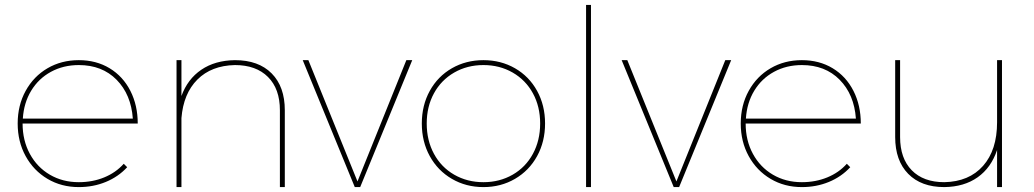

<svg xmlns="http://www.w3.org/2000/svg" viewBox="-20 -762 4211 782"><path d="M484 -95 498 -81Q462 -42 411 -21Q360 0 301 0Q230 0 173.5 -33.5Q117 -67 84.5 -126Q52 -185 52 -259Q52 -333 84.5 -392Q117 -451 173.5 -484Q230 -517 301 -517Q372 -517 426.5 -484Q481 -451 511 -392Q541 -333 541 -259H72Q72 -190 101.5 -135.5Q131 -81 183 -50.5Q235 -20 301 -20Q357 -20 404.5 -39.5Q452 -59 484 -95ZM73 -279H521Q514 -377 455 -437Q396 -497 301 -497Q238 -497 187.5 -469.5Q137 -442 107 -392.5Q77 -343 73 -279Z M1140 -313V0H1120V-313Q1120 -400 1071.5 -448.5Q1023 -497 937 -497Q841 -495 784 -438Q727 -381 719 -281V0H699V-517H719V-371Q744 -440 800 -478Q856 -516 937 -517Q1033 -517 1086.5 -463Q1140 -409 1140 -313Z M1213 -517H1236L1436 -23L1635 -517H1659L1447 0H1425Z M2200 -259Q2200 -185 2167.5 -126Q2135 -67 2077.5 -33.5Q2020 0 1949 0Q1878 0 1820.5 -33.5Q1763 -67 1730.5 -126Q1698 -185 1698 -259Q1698 -333 1730.5 -392Q1763 -451 1820.5 -484Q1878 -517 1949 -517Q2020 -517 2077.5 -484Q2135 -451 2167.5 -392Q2200 -333 2200 -259ZM1718 -259Q1718 -190 1747.5 -135.5Q1777 -81 1830 -50.5Q1883 -20 1949 -20Q2015 -20 2068 -50.5Q2121 -81 2150.5 -135.5Q2180 -190 2180 -259Q2180 -328 2150.5 -382Q2121 -436 2068 -466.5Q2015 -497 1949 -497Q1883 -497 1830 -466.5Q1777 -436 1747.5 -382Q1718 -328 1718 -259Z M2367 -742H2387V0H2367Z M2512 -517H2535L2735 -23L2934 -517H2958L2746 0H2724Z M3429 -95 3443 -81Q3407 -42 3356 -21Q3305 0 3246 0Q3175 0 3118.5 -33.5Q3062 -67 3029.5 -126Q2997 -185 2997 -259Q2997 -333 3029.5 -392Q3062 -451 3118.5 -484Q3175 -517 3246 -517Q3317 -517 3371.5 -484Q3426 -451 3456 -392Q3486 -333 3486 -259H3017Q3017 -190 3046.5 -135.5Q3076 -81 3128 -50.5Q3180 -20 3246 -20Q3302 -20 3349.5 -39.5Q3397 -59 3429 -95ZM3018 -279H3466Q3459 -377 3400 -437Q3341 -497 3246 -497Q3183 -497 3132.5 -469.5Q3082 -442 3052 -392.5Q3022 -343 3018 -279Z M4061 -517V0H4041V-151Q4017 -79 3962 -40Q3907 -1 3826 0Q3732 0 3679 -54Q3626 -108 3626 -204V-517H3646V-204Q3646 -117 3693.5 -68.5Q3741 -20 3826 -20Q3927 -22 3984 -86.5Q4041 -151 4041 -264V-517Z"/></svg>

Font: Gontserrat Thin
Style: Regular
Weight: 250
Designer: Julieta Ulanovsky
Foundry: Julieta Ulanovsky
Version: Version 6.001